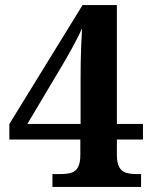

<svg xmlns="http://www.w3.org/2000/svg" viewBox="-20 -734 606 754"><path d="M185.9 0V-50.5H220.2Q243.6 -50.5 260.4 -55.7Q277.2 -60.9 286.3 -77.5Q295.5 -94 295.5 -126.7V-186.1H16.7V-246.9L304.1 -714H439V-247.4H541.4V-186.1H439V-126.7Q439 -94 448.3 -77.5Q457.6 -60.9 474.7 -55.7Q491.8 -50.5 514.7 -50.5H534V0ZM87.5 -247.4H296.5V-427.1Q296.5 -456.1 297 -489.7Q297.5 -523.3 299 -557.3Q300.6 -591.4 302.2 -622.4Q297.2 -610.7 286.6 -589.7Q276.1 -568.7 263.2 -545.4Q250.3 -522.2 239 -502.3Q227.7 -482.4 221.8 -473Z"/></svg>

Font: Noto Serif Gurmukhi
Style: Regular
Weight: 400
Designer: Vaibhav Singh and the Monotype Design Team
Foundry: Monotype Imaging Inc.
Version: Version 2.003